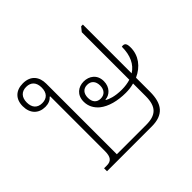

<svg xmlns="http://www.w3.org/2000/svg" viewBox="-136 -712 871 871"><g transform="rotate(-45 300.0 -276.0)"><path d="M94 0H381C456 0 487 -39 487 -117V-207C536 -229 567 -270 567 -321C567 -344 562 -356 541 -352C541 -296 522 -257 487 -235V-548H476L459 -527V-222C443 -217 424 -214 404 -214C357 -214 332 -225 319 -232V-235C346 -236 373 -260 373 -299C373 -342 341 -363 307 -363C272 -363 242 -341 242 -298C242 -269 255 -246 276 -228C307 -203 354 -191 406 -191C424 -191 442 -193 459 -198V-117C459 -49 431 -23 368 -23H180V-476C180 -519 157 -552 106 -552C60 -552 32 -525 32 -479C32 -432 60 -404 103 -404C122 -404 138 -410 149 -423L152 -422V-71C152 -34 140 -19 112 -19H94ZM105 -426C74 -426 57 -445 57 -478C57 -511 75 -530 105 -530C136 -530 153 -511 153 -478C153 -445 136 -426 105 -426ZM307 -253C282 -253 268 -270 268 -297C268 -324 282 -341 307 -341C332 -341 347 -325 347 -297C347 -270 332 -253 307 -253Z"/></g></svg>

Font: Noto Serif Thai SemiCondensed Thin
Style: Regular
Weight: 100
Width: 4
Designer: Monotype Design Team
Foundry: Monotype Imaging Inc.
Version: Version 2.002